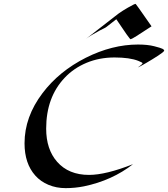

<svg xmlns="http://www.w3.org/2000/svg" viewBox="-20 -952 869 993"><path d="M736.3 -626.5Q700.2 -605.5 692.9 -603Q694.3 -604.5 698.2 -607.2Q702.1 -609.9 706.5 -613.3Q717.3 -621.6 717.3 -625Q717.3 -628.4 695.3 -637.2Q650.9 -654.8 572.3 -654.8Q493.7 -654.8 427.2 -627Q360.8 -599.1 314.5 -549.8Q218.8 -448.7 218.8 -286.6Q218.8 -179.7 275.4 -115.2Q335 -47.4 440.4 -47.4Q527.3 -47.4 668 -103Q560.1 -18.6 414.1 11.7Q367.7 21 319.6 21Q271.5 21 230.7 3.9Q189.9 -13.2 162.6 -43.9Q106.9 -106 106.9 -210.9Q106.9 -347.7 200.2 -470.7Q285.6 -583.5 423.8 -653.3Q560.1 -721.7 693.8 -721.7Q743.2 -721.7 777.6 -712.9Q812 -704.1 820.6 -699.5Q829.1 -694.8 829.1 -690.9Q829.1 -687 820.3 -680.2Q811.5 -673.3 797.9 -664.3Q784.2 -655.3 767.8 -645.3Q751.5 -635.3 736.3 -626.5ZM655.3 -749Q650.4 -749 581.5 -852.5L532.2 -814Q525.4 -808.6 517.1 -804.9Q508.8 -801.3 495.1 -793.9Q448.7 -769 425.3 -751.5L574.2 -867.2Q609.4 -896.5 670.4 -928.2Q678.7 -932.1 679.9 -932.1Q681.2 -932.1 682.4 -930.7Q683.6 -929.2 685.1 -927.2Q689.5 -921.4 698.7 -908.7Q711.4 -891.6 763.7 -815.9Q663.1 -749 655.3 -749Z"/></svg>

Font: Fondamento
Style: Italic
Weight: 400
Italic angle: -12°
Version: Version 1.000